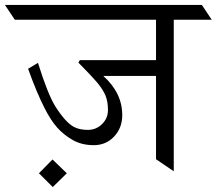

<svg xmlns="http://www.w3.org/2000/svg" viewBox="-80 -695 879 779"><path d="M553 -387H339Q416 -318 416 -228Q416 -176 383 -141Q350 -106 300.5 -106Q251 -106 214 -127.5Q177 -149 151.5 -178Q126 -207 102 -254Q69 -318 34 -416L74 -440Q113 -315 144 -264Q186 -198 220 -180Q243 -168 276.5 -168Q310 -168 334 -191.5Q358 -215 358 -248.5Q358 -282 348.5 -306Q339 -330 316 -358Q287 -392 238 -441L244 -451H553V-615H-20L-60 -675H739L779 -615H625V0L553 -49ZM78 8 133 -48 191 8 134 64Z"/></svg>

Font: Halant
Style: Regular
Weight: 400
Designer: Hitesh Malaviya (Devanagari), Satya Rajpurohit (Latin)
Foundry: Indian Type Foundry
Version: Version 1.101;PS 1.0;hotconv 1.0.78;makeotf.lib2.5.61930; tt